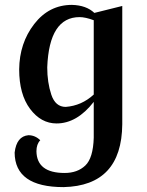

<svg xmlns="http://www.w3.org/2000/svg" viewBox="-20 -495 600 782"><path d="M247.6 -59.6Q312.5 -64.5 361.8 -109.9V-412.6Q327.6 -425.3 304.2 -425.3Q180.2 -425.3 172.4 -220.7Q172.4 -159.2 189 -109.4Q205.6 -59.6 247.6 -59.6ZM238.8 267.1Q40.5 267.1 39.6 126.5Q47.4 60.1 95.7 55.7Q123 55.7 144 76.2Q128.4 92.3 128.4 121.1Q129.9 209.5 243.2 209.5Q295.4 209.5 327.4 179.2Q359.4 148.9 361.8 65.9V-80.1Q293.5 7.8 210.4 7.8Q147 7.8 102.5 -51.5Q58.1 -110.8 58.1 -212.4Q59.1 -319.3 119.4 -397.2Q179.7 -475.1 272.9 -475.1Q331.5 -473.6 364.3 -442.4L478 -470.7V11.2Q475.6 261.7 238.8 267.1Z"/></svg>

Font: Kelvinch
Style: Bold
Weight: 700
Designer: Paul James Miller
Foundry: High-Logic / Made with FontCreator
Version: Version 3.501;March 28, 2021;FontCreator 13.0.0.2683 64-bit